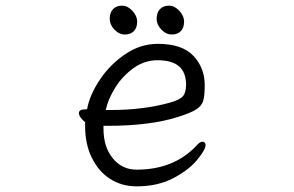

<svg xmlns="http://www.w3.org/2000/svg" viewBox="-20 -641 1040 679"><path d="M534 -574Q534 -596 545.5 -608.5Q557 -621 578 -621Q597 -621 614 -603Q631 -585 631 -564Q631 -543 619.5 -531Q608 -519 588 -519Q567 -519 550.5 -536.5Q534 -554 534 -574ZM368 -574Q368 -596 379.5 -608.5Q391 -621 412 -621Q431 -621 448 -603Q465 -585 465 -564Q465 -543 453.5 -531Q442 -519 422 -519Q401 -519 384.5 -536.5Q368 -554 368 -574ZM463 -41Q594 -41 674 -125Q686 -140 697 -140Q701 -140 704 -136.5Q707 -133 707 -128Q707 -112 677.5 -76Q648 -40 593 -11Q538 18 463 18Q411 18 370 -8Q329 -34 305 -82.5Q281 -131 281 -195V-209Q272 -216 265.5 -225Q259 -234 259 -241Q259 -247 264 -250.5Q269 -254 278 -254L288 -255Q297 -305 333 -359Q369 -413 423 -449.5Q477 -486 538 -486Q624 -486 664 -443.5Q704 -401 704 -340Q704 -302 698.5 -284Q693 -266 673 -253.5Q653 -241 608 -227Q510 -196 359 -196H346V-186Q346 -121 379 -81Q412 -41 463 -41ZM581 -278Q616 -288 627 -301Q638 -314 638 -341Q638 -385 613 -406.5Q588 -428 537 -428Q491 -428 452 -400Q413 -372 387.5 -331Q362 -290 354 -252H374Q486 -252 581 -278Z"/></svg>

Font: Iansui
Style: Regular
Weight: 400
Designer: But Ko / Fontworks Inc.
Foundry: zi-hi.com / Fontworks Inc.
Version: Version 1.002